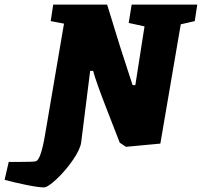

<svg xmlns="http://www.w3.org/2000/svg" viewBox="-162 -633 880 837"><path d="M687 -541 626 -527 537 -7 387 7 360 -11 304 -155Q255 -281 244 -324H231L192 -13Q188 18 155.5 65Q123 112 84.5 148Q46 184 29 184Q6 184 -48 173Q-102 162 -142 151L-124 73H-85Q-16 73 -6 70Q16 65 35 -49L117 -530L59 -541L70 -613H305L362 -428L416 -262H428L468 -518L399 -533L412 -613H698Z"/></svg>

Font: Grenze Black
Style: Italic
Weight: 900
Italic angle: -10°
Designer: Renata Polastri
Foundry: Omnibus-Type
Version: Version 1.002; ttfautohint (v1.8)